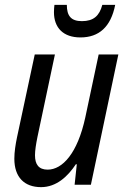

<svg xmlns="http://www.w3.org/2000/svg" viewBox="-20 -760 519 790"><path d="M311 -606C387 -606 436 -649 454 -740H401C389 -695 365 -673 317 -673C272 -673 255 -695 255 -740H204C203 -731 202 -721 202 -710C202 -645 241 -606 311 -606ZM149 10C212 10 259 -34 292 -84H296L287 0H354L467 -536H386L331 -277C299 -129 237 -62 176 -62C139 -62 124 -84 124 -121C124 -141 128 -166 134 -196L206 -536H123L50 -195C44 -166 39 -135 39 -107C39 -31 80 10 149 10Z"/></svg>

Font: Noto Sans Display SemiCondensed
Style: Italic
Weight: 400
Width: 4
Italic angle: -12°
Designer: Monotype Design Team
Foundry: Monotype Imaging Inc.
Version: Version 1.900